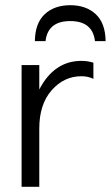

<svg xmlns="http://www.w3.org/2000/svg" viewBox="-20 -718 426 738"><path d="M386 -560H345Q336 -637 250 -637Q164 -637 155 -560H114Q115 -629 152 -663.5Q189 -698 250 -698Q311 -698 348 -663.5Q385 -629 386 -560ZM131 -374Q188 -484 293 -484Q317 -484 339 -477V-415Q318 -425 293 -425Q226 -425 178.5 -371Q131 -317 131 -224V0H63V-468H131Z"/></svg>

Font: Didact Gothic
Style: Regular
Weight: 400
Designer: Daniel Johnson
Foundry: Daniel Johnson
Version: Version 2.101;PS 002.101;hotconv 1.0.88;makeotf.lib2.5.64775